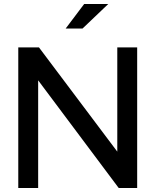

<svg xmlns="http://www.w3.org/2000/svg" viewBox="-20 -936 775 956"><path d="M71 0ZM71 -700H174L564 -181V-700H663V0H571L170 -536V0H71ZM399 -916H519L391 -794H307Z"/></svg>

Font: Red Hat Display Medium
Style: Regular
Weight: 500
Designer: Pentagram / MCKL
Foundry: Pentagram / MCKL
Version: Version 1.005; Red Hat Display Medium